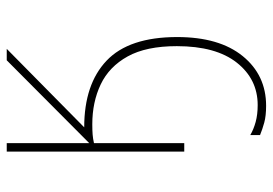

<svg xmlns="http://www.w3.org/2000/svg" viewBox="-140 -427 810 570"><g transform="rotate(-90 265.0 -142.0)"><path d="M236 243Q206 243 186 237.5Q166 232 149 225V196Q166 206 188 212Q210 218 238 218Q315 218 364 156Q413 94 413 -22Q413 -113 382.5 -168Q352 -223 299.5 -248Q247 -273 181 -273Q163 -273 150.5 -272Q138 -271 125 -268V0H100V-527H125V-282L371 -527H405L172 -297Q300 -297 370 -230.5Q440 -164 440 -21Q440 104 383.5 173.5Q327 243 236 243Z"/></g></svg>

Font: Noto Sans Mono Condensed Thin
Style: Regular
Weight: 100
Width: 3
Designer: Monotype Design Team
Foundry: Monotype Imaging Inc.
Version: Version 2.014; ttfautohint (v1.8.4.7-5d5b)